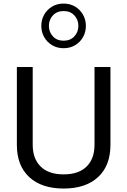

<svg xmlns="http://www.w3.org/2000/svg" viewBox="-20 -1061 720 1086"><path d="M514.6 -681.9V-241.9Q514.6 -163.3 469.8 -119Q425 -74.7 340 -74.7Q254.9 -74.7 210 -119Q165 -163.3 165 -241.9V-681.9H75.4V-241.7Q75.4 -124.2 145.3 -59.4Q215.1 5.4 339.8 5.4Q464.8 5.4 534.8 -59.4Q604.7 -124.2 604.7 -241.7V-681.9ZM339.8 -998.5Q377.9 -998.5 400.6 -974Q423.3 -949.5 423.3 -914.6Q423.3 -879.9 400.6 -855.3Q377.9 -830.8 339.6 -830.8Q301.8 -830.8 279.2 -855.3Q256.6 -879.9 256.6 -914.6Q256.6 -949.5 279.3 -974Q302 -998.5 339.8 -998.5ZM339.8 -1040.8Q303.2 -1040.8 274.7 -1023.8Q246.1 -1006.8 229.9 -978.1Q213.6 -949.5 213.6 -914.6Q213.6 -879.6 230 -851Q246.3 -822.3 274.8 -805.3Q303.2 -788.3 339.6 -788.3Q376.5 -788.3 404.9 -805.3Q433.3 -822.3 449.6 -851Q465.8 -879.6 465.8 -914.6Q465.8 -949.5 449.5 -978.1Q433.1 -1006.8 404.8 -1023.8Q376.5 -1040.8 339.8 -1040.8Z"/></svg>

Font: Estedad-FD-VF Thin
Style: Regular
Weight: 100
Designer: Amin Abedi
Version: Version 5.0